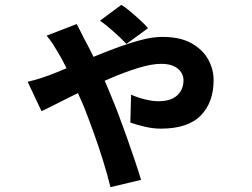

<svg xmlns="http://www.w3.org/2000/svg" viewBox="-20 -682 1040 791"><path d="M501 -501Q479 -524 449 -551Q419 -578 392 -597L480 -662Q495 -653 516.5 -635Q538 -617 558 -598.5Q578 -580 590 -566ZM296 -583Q303 -569 312 -552Q321 -535 326 -524Q341 -497 361.5 -455.5Q382 -414 402 -370Q422 -326 436 -291Q450 -258 467.5 -212Q485 -166 502.5 -116.5Q520 -67 535.5 -21Q551 25 561 59L435 89Q423 39 404.5 -20.5Q386 -80 365 -138Q344 -196 326 -242Q310 -279 291 -321.5Q272 -364 253.5 -402Q235 -440 219 -466Q211 -480 198.5 -499.5Q186 -519 172 -535ZM94 -345Q123 -352 148 -360Q173 -368 183 -372Q227 -389 276 -410Q325 -431 375.5 -452Q426 -473 475 -490.5Q524 -508 568 -519Q612 -530 649 -530Q722 -530 768.5 -504Q815 -478 837.5 -437.5Q860 -397 860 -352Q860 -260 807 -206Q754 -152 642 -152Q610 -152 574.5 -160.5Q539 -169 517 -177L520 -292Q547 -280 577.5 -272.5Q608 -265 633 -265Q668 -265 690.5 -276Q713 -287 724.5 -306.5Q736 -326 736 -352Q736 -369 726 -384.5Q716 -400 696 -409.5Q676 -419 644 -419Q605 -419 551 -402.5Q497 -386 437 -360.5Q377 -335 320 -307.5Q263 -280 218 -257Q173 -234 151 -224Z"/></svg>

Font: Farlight84_Sys_V01
Style: Bold
Weight: 700
Designer: Monotype Design Team, Nadine Chahine and Nizar Qandah
Foundry: Monotype Imaging Inc.
Version: Version 2.004;October 31, 2024;FontCreator 14.0.0.2814 64-bi